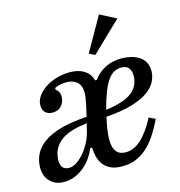

<svg xmlns="http://www.w3.org/2000/svg" viewBox="-115 -885 935 999"><g transform="rotate(-15 352.0 -385.5)"><path d="M108 12Q61 12 33.5 -17Q6 -46 6 -91Q6 -130 22.5 -163.5Q39 -197 75 -222.5Q111 -248 168.5 -264Q226 -280 308 -285Q310 -295 314 -311Q318 -327 321.5 -344.5Q325 -362 328 -379Q331 -396 331 -407Q331 -448 309.5 -467Q288 -486 253 -486Q237 -486 220.5 -483Q204 -480 190 -473L188 -465Q196 -459 203 -448Q210 -437 210 -422Q210 -393 192.5 -372.5Q175 -352 143 -352Q120 -352 105.5 -365.5Q91 -379 91 -406Q91 -429 106 -451.5Q121 -474 147 -492Q173 -510 208 -521Q243 -532 284 -532Q330 -532 360.5 -512Q391 -492 400 -457H409Q434 -492 473 -512Q512 -532 560 -532Q585 -532 609.5 -526.5Q634 -521 653.5 -509Q673 -497 684.5 -477Q696 -457 696 -428Q696 -402 683 -374.5Q670 -347 637.5 -323Q605 -299 549.5 -282Q494 -265 408 -259Q401 -228 396 -196.5Q391 -165 391 -139Q391 -54 458 -54Q503 -54 543 -91.5Q583 -129 619 -198L653 -182Q630 -134 605.5 -97.5Q581 -61 553 -37Q525 -13 493 -0.5Q461 12 422 12Q384 12 360 0.5Q336 -11 321.5 -30Q307 -49 301 -73.5Q295 -98 294 -123H284Q258 -60 210.5 -24Q163 12 108 12ZM153 -52Q172 -52 193.5 -66Q215 -80 234 -102.5Q253 -125 267.5 -152.5Q282 -180 289 -208L300 -253Q213 -242 170 -215Q127 -188 113 -143Q111 -134 109 -124.5Q107 -115 107 -104Q107 -52 153 -52ZM416 -294Q516 -307 558 -341Q600 -375 600 -429Q600 -454 588.5 -470Q577 -486 549 -486Q527 -486 509 -476.5Q491 -467 475 -444.5Q459 -422 444.5 -385Q430 -348 416 -294ZM404 -600 508 -783 595 -738 435 -584Z"/></g></svg>

Font: IBM Plex Serif Medium
Style: Italic
Weight: 500
Italic angle: -14°
Designer: Mike Abbink, Paul van der Laan, Pieter van Rosmalen
Foundry: Bold Monday
Version: Version 2.5